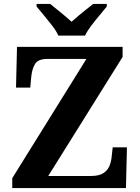

<svg xmlns="http://www.w3.org/2000/svg" viewBox="-20 -951 706 971"><path d="M42 0V-50L417 -653H220Q173 -653 157.5 -628Q142 -603 138 -562L133 -508H61L66 -714H600V-663L224 -61H440Q481 -61 503 -75.5Q525 -90 534 -113Q543 -136 545 -161L550 -206H622L617 0ZM275 -771Q265 -794 244.5 -820.5Q224 -847 202.5 -873Q181 -899 165 -918V-931H234Q248 -920 267.5 -904Q287 -888 307 -871.5Q327 -855 342 -841Q357 -855 377 -871.5Q397 -888 417 -904Q437 -920 451 -931H520V-918Q505 -899 483 -873Q461 -847 441 -820.5Q421 -794 410 -771Z"/></svg>

Font: Noto Serif Gujarati
Style: Regular
Weight: 400
Designer: Universal Thirst, Indian Type Foundry and the Monotype Design Team
Foundry: Monotype Imaging Inc.
Version: Version 2.102